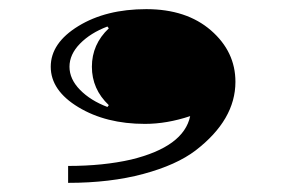

<svg xmlns="http://www.w3.org/2000/svg" viewBox="-20 -249 635 420"><path d="M218 -187 215 -191Q178 -177 155 -153.5Q132 -130 132 -103Q132 -76 155 -52.5Q178 -29 215 -15L218 -19Q181 -54 181 -103Q181 -152 218 -187ZM495 -70Q495 13 408 80Q366 112 293.5 131.5Q221 151 129 151V114Q206 114 267 100Q382 72 396 5Q345 22 297 22Q212 22 151.5 -14.5Q91 -51 91 -103Q91 -155 151.5 -192Q212 -229 300 -229Q388 -229 441.5 -182.5Q495 -136 495 -70Z"/></svg>

Font: Diplomata SC
Style: Regular
Weight: 400
Width: 7
Designer: Eduardo Rodriguez Tunni
Foundry: Eduardo Rodriguez Tunni
Version: Version 1.001